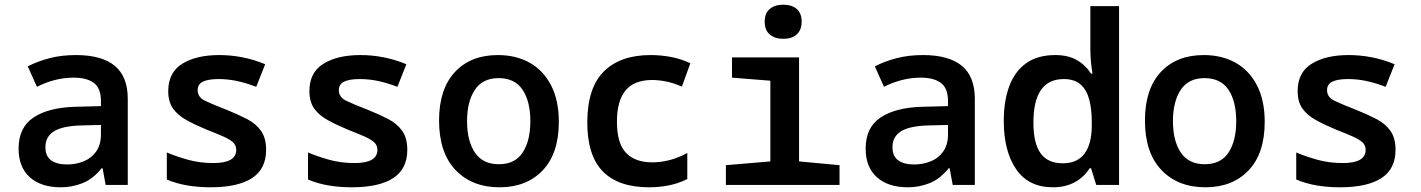

<svg xmlns="http://www.w3.org/2000/svg" viewBox="-20 -786 6040 816"><path d="M239 10Q154 10 106.5 -33Q59 -76 59 -154Q59 -244 121.5 -286Q184 -328 294 -332L409 -335V-356Q409 -411 379 -433.5Q349 -456 293 -456Q253 -456 213.5 -446Q174 -436 137 -417L98 -504Q141 -526 191.5 -539Q242 -552 303 -552Q412 -552 467.5 -506.5Q523 -461 523 -366V0H429L416 -71H412Q375 -25 330.5 -7.5Q286 10 239 10ZM265 -87Q303 -87 336 -100.5Q369 -114 389 -142.5Q409 -171 409 -215V-255L328 -253Q246 -251 209.5 -228Q173 -205 173 -161Q173 -122 197.5 -104.5Q222 -87 265 -87Z M875 10Q825 10 778.5 2.5Q732 -5 689 -23V-138Q729 -121 779 -107Q829 -93 887 -93Q984 -93 984 -149Q984 -168 971 -180.5Q958 -193 930 -205.5Q902 -218 856 -236Q808 -256 772 -276Q736 -296 715.5 -324.5Q695 -353 695 -399Q695 -478 754.5 -515Q814 -552 912 -552Q961 -552 1010 -542.5Q1059 -533 1107 -513L1069 -417Q1024 -434 986 -442Q948 -450 909 -450Q865 -450 842.5 -439Q820 -428 820 -403Q820 -373 851 -358Q882 -343 944 -319Q991 -300 1029 -280.5Q1067 -261 1089 -230.5Q1111 -200 1111 -149Q1111 -68 1051 -29Q991 10 875 10Z M1475 10Q1425 10 1378.5 2.5Q1332 -5 1289 -23V-138Q1329 -121 1379 -107Q1429 -93 1487 -93Q1584 -93 1584 -149Q1584 -168 1571 -180.5Q1558 -193 1530 -205.5Q1502 -218 1456 -236Q1408 -256 1372 -276Q1336 -296 1315.5 -324.5Q1295 -353 1295 -399Q1295 -478 1354.5 -515Q1414 -552 1512 -552Q1561 -552 1610 -542.5Q1659 -533 1707 -513L1669 -417Q1624 -434 1586 -442Q1548 -450 1509 -450Q1465 -450 1442.5 -439Q1420 -428 1420 -403Q1420 -373 1451 -358Q1482 -343 1544 -319Q1591 -300 1629 -280.5Q1667 -261 1689 -230.5Q1711 -200 1711 -149Q1711 -68 1651 -29Q1591 10 1475 10Z M2103 10Q1986 10 1916 -63.5Q1846 -137 1846 -274Q1846 -407 1913 -479.5Q1980 -552 2096 -552Q2173 -552 2231 -519.5Q2289 -487 2322 -423.5Q2355 -360 2355 -268Q2355 -134 2286.5 -62Q2218 10 2103 10ZM2100 -88Q2169 -88 2201.5 -138Q2234 -188 2234 -271Q2234 -355 2201 -404.5Q2168 -454 2099 -454Q2031 -454 1998 -404Q1965 -354 1965 -271Q1965 -187 1998.5 -137.5Q2032 -88 2100 -88Z M2739 10Q2608 10 2542 -57.5Q2476 -125 2476 -265Q2476 -412 2546 -482Q2616 -552 2745 -552Q2789 -552 2831.5 -544Q2874 -536 2914 -517L2878 -418Q2841 -434 2809.5 -440Q2778 -446 2752 -446Q2675 -446 2638.5 -401.5Q2602 -357 2602 -269Q2602 -177 2640.5 -136.5Q2679 -96 2752 -96Q2788 -96 2825.5 -105.5Q2863 -115 2901 -136V-25Q2863 -6 2822 2Q2781 10 2739 10Z M3309 -621Q3274 -621 3252 -639Q3230 -657 3230 -694Q3230 -730 3251.5 -748Q3273 -766 3309 -766Q3345 -766 3366 -748Q3387 -730 3387 -694Q3387 -659 3366.5 -640Q3346 -621 3309 -621ZM3065 0V-84L3254 -100V-443L3091 -456V-542H3376V-100L3548 -84V0Z M3839 10Q3754 10 3706.5 -33Q3659 -76 3659 -154Q3659 -244 3721.5 -286Q3784 -328 3894 -332L4009 -335V-356Q4009 -411 3979 -433.5Q3949 -456 3893 -456Q3853 -456 3813.5 -446Q3774 -436 3737 -417L3698 -504Q3741 -526 3791.5 -539Q3842 -552 3903 -552Q4012 -552 4067.5 -506.5Q4123 -461 4123 -366V0H4029L4016 -71H4012Q3975 -25 3930.5 -7.5Q3886 10 3839 10ZM3865 -87Q3903 -87 3936 -100.5Q3969 -114 3989 -142.5Q4009 -171 4009 -215V-255L3928 -253Q3846 -251 3809.5 -228Q3773 -205 3773 -161Q3773 -122 3797.5 -104.5Q3822 -87 3865 -87Z M4455 10Q4351 10 4298.5 -67Q4246 -144 4246 -272Q4246 -357 4269.5 -420Q4293 -483 4341.5 -517.5Q4390 -552 4465 -552Q4519 -552 4556 -531Q4593 -510 4617 -473H4623Q4619 -498 4616.5 -524Q4614 -550 4614 -578V-760H4736V0H4639L4617 -71H4611Q4587 -33 4547.5 -11.5Q4508 10 4455 10ZM4497 -92Q4559 -92 4589.5 -133.5Q4620 -175 4620 -252V-269Q4620 -321 4609.5 -362Q4599 -403 4573 -426.5Q4547 -450 4501 -450Q4372 -450 4372 -265Q4372 -177 4402.5 -134.5Q4433 -92 4497 -92Z M5103 10Q4986 10 4916 -63.5Q4846 -137 4846 -274Q4846 -407 4913 -479.5Q4980 -552 5096 -552Q5173 -552 5231 -519.5Q5289 -487 5322 -423.5Q5355 -360 5355 -268Q5355 -134 5286.5 -62Q5218 10 5103 10ZM5100 -88Q5169 -88 5201.5 -138Q5234 -188 5234 -271Q5234 -355 5201 -404.5Q5168 -454 5099 -454Q5031 -454 4998 -404Q4965 -354 4965 -271Q4965 -187 4998.5 -137.5Q5032 -88 5100 -88Z M5675 10Q5625 10 5578.5 2.5Q5532 -5 5489 -23V-138Q5529 -121 5579 -107Q5629 -93 5687 -93Q5784 -93 5784 -149Q5784 -168 5771 -180.5Q5758 -193 5730 -205.5Q5702 -218 5656 -236Q5608 -256 5572 -276Q5536 -296 5515.5 -324.5Q5495 -353 5495 -399Q5495 -478 5554.5 -515Q5614 -552 5712 -552Q5761 -552 5810 -542.5Q5859 -533 5907 -513L5869 -417Q5824 -434 5786 -442Q5748 -450 5709 -450Q5665 -450 5642.5 -439Q5620 -428 5620 -403Q5620 -373 5651 -358Q5682 -343 5744 -319Q5791 -300 5829 -280.5Q5867 -261 5889 -230.5Q5911 -200 5911 -149Q5911 -68 5851 -29Q5791 10 5675 10Z"/></svg>

Font: Noto Sans Mono SemiBold
Style: Regular
Weight: 600
Designer: Monotype Design Team
Foundry: Monotype Imaging Inc.
Version: Version 2.014; ttfautohint (v1.8.4.7-5d5b)